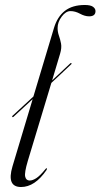

<svg xmlns="http://www.w3.org/2000/svg" viewBox="-20 -742 403 770"><path d="M29.5 -273Q27.5 -275.5 30 -277.5L114 -355L196.5 -630Q210 -675 240.2 -698.5Q270.5 -722 320 -722Q343 -722 353 -714.8Q363 -707.5 363 -697.5Q363 -676.5 337.5 -676.5Q320 -676.5 300.8 -687Q281.5 -697.5 262.5 -697.5Q244 -697.5 227.5 -675.5Q211 -653.5 211 -629.5Q211 -614 216.2 -599.2Q221.5 -584.5 224.8 -567.2Q228 -550 221 -526.5L189 -419.5L262 -488Q265 -490.5 266.5 -488.5Q268 -486 266 -484.5L186 -409.5L91.5 -96.5Q77.5 -49.5 81 -33.8Q84.5 -18 99 -18Q110.5 -18 125.2 -27.2Q140 -36.5 162 -63.5Q165 -68 167.5 -67Q169.5 -65.5 166.5 -60Q120 8 64.5 8Q5.5 8 30 -74.5L111 -344.5L33.5 -273Q31 -271 29.5 -273Z"/></svg>

Font: Fraunces 144pt Light
Style: Italic
Weight: 300
Italic angle: -16°
Version: Version 1.000;[0bf87f6ff]